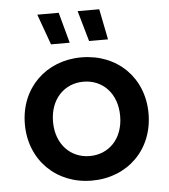

<svg xmlns="http://www.w3.org/2000/svg" viewBox="-53 -793 749 849"><g transform="rotate(-5 321.5 -369.0)"><path d="M321 7C480 7 596 -107 596 -267C596 -427 480 -540 321 -540C164 -540 47 -427 47 -267C47 -107 164 7 321 7ZM321 -102C237 -102 172 -166 172 -267C172 -368 237 -432 321 -432C406 -432 470 -368 470 -267C470 -166 406 -102 321 -102ZM362 -609H446L419 -745H323ZM193 -609H276L239 -745H144Z"/></g></svg>

Font: Chess Sans SemiBold
Style: Regular
Weight: 600
Designer: Wolf Bōese
Foundry: Wolf Bōese
Version: Version 7.223;Glyphs 3.3 (3306)